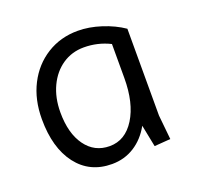

<svg xmlns="http://www.w3.org/2000/svg" viewBox="-99 -620 762 740"><g transform="rotate(-20 282.0 -250.0)"><path d="M241 14Q150 14 97.5 -54.5Q45 -123 45 -241Q45 -321 76.5 -382.5Q108 -444 164 -479Q220 -514 291 -514Q337 -514 386.5 -498Q436 -482 474 -456V-100L484 0L418 5L400 -85Q374 -38 333 -12Q292 14 241 14ZM256 -54Q320 -54 359 -116.5Q398 -179 398 -282V-421Q348 -446 291 -446Q242 -446 203.5 -420Q165 -394 143 -347.5Q121 -301 121 -241Q121 -155 157.5 -104.5Q194 -54 256 -54Z"/></g></svg>

Font: Imprima
Style: Regular
Weight: 400
Designer: Eduardo Tunni
Foundry: Eduardo Tunni
Version: Version 1.002; ttfautohint (v1.8.4.7-5d5b);gftools[0.9.23]